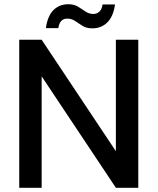

<svg xmlns="http://www.w3.org/2000/svg" viewBox="-20 -888 745 908"><path d="M71 0V-700H177L528 -173V-700H634V0H528L177 -527V0ZM417 -754Q389 -754 370.5 -765.5Q352 -777 335.5 -788.5Q319 -800 298 -800Q262 -800 256 -755H197Q205 -813 233 -840.5Q261 -868 303 -868Q330 -868 349 -856.5Q368 -845 384.5 -833.5Q401 -822 422 -822Q438 -822 450 -833Q462 -844 465 -867H524Q516 -810 487.5 -782Q459 -754 417 -754Z"/></svg>

Font: DeepMind Sans Medium
Style: Regular
Weight: 500
Designer: Jonny Pinhorn / Modifications: Colophon Foundry
Foundry: Colophon Foundry
Version: Version 1.002; ttfautohint (v1.8.2)